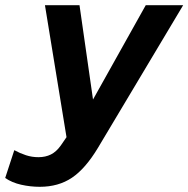

<svg xmlns="http://www.w3.org/2000/svg" viewBox="-117 -520 725 739"><path d="M36 199Q0 199 -35.5 191Q-71 183 -97 165L-62 58Q-40 70 -17 77.5Q6 85 31 85Q58 85 79 74.5Q100 64 117 40L139 8L56 -500H189L241 -137L444 -500H588L260 49Q212 129 160 164Q108 199 36 199Z"/></svg>

Font: Prodigy Sans SemiBold
Style: Italic
Weight: 600
Italic angle: -13°
Designer: Wei Huang
Foundry: Wei Huang
Version: Version 1.003; ttfautohint (v1.8.3)